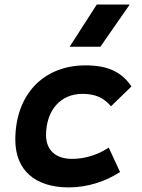

<svg xmlns="http://www.w3.org/2000/svg" viewBox="-20 -815 626 845"><path d="M297.4 -115.7C225.1 -115.7 183.1 -153.8 182.6 -220.2C183.1 -329.6 246.1 -401.9 342.8 -401.9C398.9 -401.9 436.5 -385.3 468.3 -347.2L558.6 -434.6C514.2 -499.5 453.6 -527.3 356.4 -527.3C169.9 -527.3 47.4 -397.5 47.4 -199.7C47.4 -66.9 133.3 9.8 283.2 9.8C365.2 9.8 446.8 -17.1 508.3 -58.1L458.5 -165.5C414.6 -135.7 356 -115.7 297.4 -115.7ZM286.6 -609.4H421.9L550.8 -794.9H405.8Z"/></svg>

Font: Cascadia Mono PL
Style: Bold Italic
Weight: 700
Italic angle: -10°
Monospace: yes
Designer: Aaron Bell
Foundry: Saja Typeworks
Version: Version 2404.023